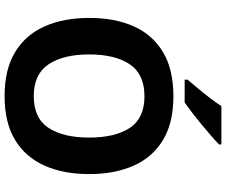

<svg xmlns="http://www.w3.org/2000/svg" viewBox="-94 -880 984 836"><g transform="rotate(90 398.0 -462.0)"><path d="M738 -358Q738 -247 701.5 -164.5Q665 -82 590 -36Q515 10 398 10Q282 10 206.5 -36Q131 -82 94.5 -165Q58 -248 58 -359Q58 -470 94.5 -552Q131 -634 206.5 -679.5Q282 -725 399 -725Q515 -725 590 -679.5Q665 -634 701.5 -551.5Q738 -469 738 -358ZM217 -358Q217 -246 260 -181.5Q303 -117 398 -117Q495 -117 537 -181.5Q579 -246 579 -358Q579 -471 537 -535Q495 -599 399 -599Q303 -599 260 -535Q217 -471 217 -358ZM609 -924Q595 -910 572 -890Q549 -870 522.5 -848Q496 -826 470.5 -806.5Q445 -787 426 -774H327V-787Q343 -806 364.5 -831.5Q386 -857 407 -884.5Q428 -912 442 -934H609Z"/></g></svg>

Font: Noto Sans NKo Unjoined
Style: Bold
Weight: 700
Designer: Monotype Design Team
Foundry: Monotype Imaging Inc.
Version: Version 2.004